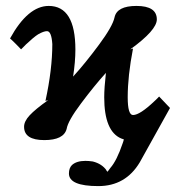

<svg xmlns="http://www.w3.org/2000/svg" viewBox="-20 -465 612 654"><path d="M14.2 -334Q75.2 -444.8 146 -444.8Q236.8 -444.8 236.8 -295.9Q236.8 -254.9 229 -204.1Q270 -249 316.9 -312.3Q363.8 -375.5 370.1 -405.8Q378.4 -444.8 444.8 -444.8Q514.2 -444.8 514.2 -398.9Q514.2 -362.3 423.8 -296.9Q425.3 -297.4 428.5 -298.3Q431.6 -299.3 433.1 -299.8Q415 -206.5 415 -133.8Q415 -73.2 433.1 -73.2Q456.5 -73.2 506.8 -121.1Q508.8 -123 511.5 -125.5Q514.2 -127.9 517.3 -131.3Q520.5 -134.8 522 -136.2L559.1 -97.2L456.1 87.9Q407.7 168.9 314.9 168.9Q214.8 168.9 214.8 126Q214.8 107.4 225.1 97.2Q240.7 83 271 83Q282.2 83 295.9 85Q327.1 92.8 342.8 115.2H341.8Q342.8 116.2 344.2 117.9Q345.7 119.6 346.2 120.1Q351.1 112.8 356 106.9Q377.9 82 397.9 22.9Q398.4 21.5 399.9 17.1Q401.4 12.7 401.9 9.8L393.1 6.8Q335 -17.6 335 -133.8Q335 -165.5 340.8 -216.8Q300.3 -171.9 255.9 -112.5Q211.4 -53.2 207 -25.9Q196.8 12.2 130.9 12.2Q62 12.2 62 -33.2Q62 -51.8 81.1 -72.3Q100.1 -92.8 144 -124Q142.6 -123.5 139.4 -122.6Q136.2 -121.6 134.8 -121.1Q158.2 -228.5 158.2 -314.9Q155.3 -358.9 140.1 -358.9Q128.9 -358.9 109.9 -348.1Q95.2 -338.9 68.8 -314L51.8 -296.9L35.2 -314Q16.6 -332.5 14.2 -334Z"/></svg>

Font: Common Serif
Style: Bold
Weight: 700
Designer: Philipp H. Poll, Khaled Hosny
Foundry: Stefan Peev, Context Ltd.
Version: Version 1.026